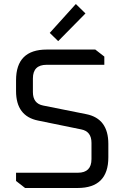

<svg xmlns="http://www.w3.org/2000/svg" viewBox="-20 -937 620 957"><path d="M60 -35V-76H368Q436 -76 436 -144V-225Q436 -282 385 -292L170 -336Q60 -358 60 -483V-537Q60 -690 213 -690H455L500 -655V-614H212Q144 -614 144 -546V-478Q144 -421 195 -411L410 -368Q520 -346 520 -220V-153Q520 0 367 0H105ZM228 -773 358 -917 406 -870 270 -732Z"/></svg>

Font: Oxanium ExtraLight
Style: Regular
Weight: 400
Version: Version 2.000